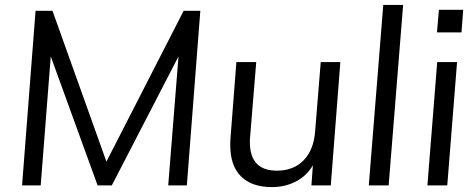

<svg xmlns="http://www.w3.org/2000/svg" viewBox="-20 -756 1942 783"><path d="M797 -712 742 0H666L708 -526L436 0H378L187 -526L146 0H70L125 -712H194L414 -97L729 -712Z M1368 -503 1329 0H1250L1256 -82Q1231 -39 1187 -16Q1143 7 1089 7Q1007 7 963 -36.5Q919 -80 919 -164Q919 -183 920 -193L944 -503H1025L1000 -198Q999 -191 999 -177Q999 -60 1109 -60Q1177 -60 1218 -102Q1259 -144 1265 -219L1288 -503Z M1543 -736H1624L1565 0H1484Z M1763 -503H1844L1804 0H1723ZM1869 -716 1862 -624H1762L1770 -716Z"/></svg>

Font: Muli
Style: Italic
Weight: 400
Italic angle: -4.541°
Designer: Vernon Adams
Foundry: Vernon Adams
Version: Version 2.001